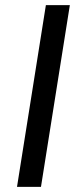

<svg xmlns="http://www.w3.org/2000/svg" viewBox="-20 -725 302 745"><path d="M46 0 158 -705H251L139 0Z"/></svg>

Font: Nunito Sans 12pt ExtraLight 12pt Medium
Style: Italic
Weight: 500
Italic angle: -9°
Version: Version 3.101;gftools[0.9.27]